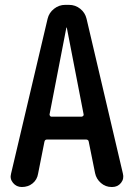

<svg xmlns="http://www.w3.org/2000/svg" viewBox="-20 -750 540 770"><path d="M246.1 -638.7 178.7 -291Q178.7 -288.1 180.7 -285.2Q182.6 -282.2 185.5 -282.2H307.6Q310.5 -282.2 313.5 -285.2Q316.4 -288.1 315.4 -291L248 -638.7Q248 -639.6 247.1 -639.6Q246.1 -639.6 246.1 -638.7ZM67.4 0Q45.9 0 32.2 -16.6Q18.6 -33.2 24.4 -53.7L170.9 -674.8Q176.8 -699.2 196.8 -714.8Q216.8 -730.5 241.2 -730.5H256.8Q282.2 -730.5 301.8 -714.8Q321.3 -699.2 327.1 -674.8L472.7 -54.7Q478.5 -33.2 465.3 -16.6Q452.1 0 429.7 0H427.7Q403.3 0 384.8 -16.1Q366.2 -32.2 361.3 -55.7L335.9 -181.6Q335 -189.5 326.2 -190.4H168Q160.2 -190.4 158.2 -181.6L132.8 -53.7Q128.9 -29.3 110.8 -14.6Q92.8 0 67.4 0Z"/></svg>

Font: Rounded Mgen+ 2m medium
Style: Regular
Weight: 500
Designer: [Source Han Sans]
Ryoko NISHIZUKA  (kana & ideographs); Paul D. Hunt (Latin, Greek & Cyrillic); Wenlong ZHANG  (bopomofo
Version: Version 1.059.20150602